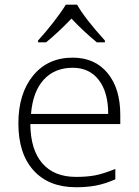

<svg xmlns="http://www.w3.org/2000/svg" viewBox="-20 -786 589 816"><path d="M141.6 -613.8Q171.9 -646.5 205.8 -689.9Q239.7 -733.4 259.8 -766.1H307.6Q340.8 -707.5 425.8 -613.8V-606H391.6Q332 -655.3 283.7 -707Q231 -651.4 175.8 -606H141.6ZM303.2 9.8Q187.5 9.8 122.8 -61.5Q58.1 -132.8 58.1 -261.2Q58.1 -388.2 120.6 -464.6Q183.1 -541 289.1 -541Q382.8 -541 437 -475.6Q491.2 -410.2 491.2 -297.9V-258.8H108.9Q109.9 -149.4 159.9 -91.8Q210 -34.2 303.2 -34.2Q348.6 -34.2 383.1 -40.5Q417.5 -46.9 470.2 -67.9V-23.9Q425.3 -4.4 387.2 2.7Q349.1 9.8 303.2 9.8ZM289.1 -498Q212.4 -498 166 -447.5Q119.6 -397 111.8 -301.8H439.9Q439.9 -394 399.9 -446Q359.9 -498 289.1 -498Z"/></svg>

Font: TypoPRO Open Sans
Style: Regular
Weight: 300
Foundry: Ascender Corporation
Version: Version 1.10